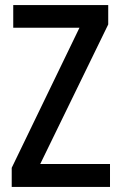

<svg xmlns="http://www.w3.org/2000/svg" viewBox="-20 -734 475 754"><path d="M412 0V-90H138L405 -638V-714H32V-625H292L26 -75V0Z"/></svg>

Font: Noto Sans Gujarati Condensed Medium
Style: Regular
Weight: 500
Width: 3
Designer: Jelle Bosma - Monotype Design Team, Universal Thirst
Foundry: Monotype Imaging Inc.
Version: Version 2.106